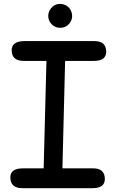

<svg xmlns="http://www.w3.org/2000/svg" viewBox="-20 -939 586 979"><path d="M105.5 -729.5Q39.6 -729.5 39.6 -683.1Q39.6 -628.4 101.1 -628.4H216.8L202.6 -80.6H98.6Q32.7 -81.1 32.7 -34.7Q32.7 20.5 94.2 20.5H451.7Q515.6 20.5 514.6 -27.8Q513.7 -80.6 454.6 -80.6H298.3L312 -628.4H458.5Q522.5 -628.4 521.5 -676.8Q520.5 -729.5 461.4 -729.5ZM285.2 -918.9Q268.6 -918.9 254.9 -910.2Q242.2 -901.4 233.9 -887.2Q226.1 -873.5 226.1 -857.9Q226.1 -841.3 234.4 -827.1Q242.7 -813.5 255.9 -805.7Q268.6 -797.9 283.7 -797.4Q285.2 -797.4 286.6 -797.4Q301.8 -796.9 314 -803.2Q325.7 -808.6 335.4 -821.3Q346.2 -835.4 347.7 -853Q347.7 -855.5 347.7 -857.9Q347.7 -873 340.8 -886.2Q333 -901.9 317.9 -910.6Q303.7 -918.9 287.1 -918.9Q286.1 -918.9 285.2 -918.9Z"/></svg>

Font: Comic Relief
Style: Regular
Weight: 400
Designer: Jeff Davis
Foundry: Loudifier
Version: Version 1.200; ttfautohint (v1.8.4.7-5d5b)